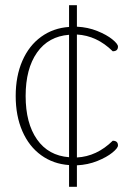

<svg xmlns="http://www.w3.org/2000/svg" viewBox="-20 -622 511 734"><path d="M431 -66Q431 -56 409.5 -38.5Q388 -21 352 -6.5Q316 8 274 10V92H244V9Q184 5 137.5 -28.5Q91 -62 65.5 -120.5Q40 -179 40 -255Q40 -331 65.5 -389.5Q91 -448 137.5 -481.5Q184 -515 244 -519V-602H274V-520Q316 -518 352 -503.5Q388 -489 409.5 -471.5Q431 -454 431 -444Q431 -426 411 -426Q350 -486 274 -490V-20Q350 -24 411 -84Q431 -84 431 -66ZM244 -21V-489Q165 -483 121.5 -421Q78 -359 78 -255Q78 -151 121.5 -89Q165 -27 244 -21Z"/></svg>

Font: Thasadith
Style: Regular
Weight: 400
Designer: Cadson Demak Co.,Ltd.
Foundry: Cadson Demak Co.,Ltd.
Version: Version 1.000; ttfautohint (v1.6)